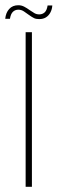

<svg xmlns="http://www.w3.org/2000/svg" viewBox="-20 -714 220 734"><path d="M78 0V-591H102V0ZM130 -641Q118 -641 110.5 -644.5Q103 -648 89 -658Q82 -663 72 -670Q62 -677 50 -677Q38 -677 29.5 -669Q21 -661 18 -642H0Q2 -665 15 -679.5Q28 -694 50 -694Q62 -694 72.5 -688.5Q83 -683 94 -675Q104 -668 112 -663.5Q120 -659 130 -659Q142 -659 150.5 -666.5Q159 -674 162 -693H180Q179 -678 172.5 -666Q166 -654 155.5 -647.5Q145 -641 130 -641Z"/></svg>

Font: Alumni Sans Thin
Style: Regular
Weight: 100
Designer: Robert E. Leuschke
Foundry: Robert E. Leuschke
Version: Version 1.018